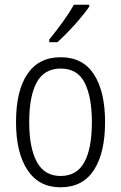

<svg xmlns="http://www.w3.org/2000/svg" viewBox="-20 -836 514 815"><path d="M426 -318Q426 -187 378.5 -114Q331 -41 237 -41Q145 -41 96.5 -114.5Q48 -188 48 -318Q48 -450 96 -521.5Q144 -593 238 -593Q332 -593 379 -520Q426 -447 426 -318ZM104 -318Q104 -208 136.5 -148.5Q169 -89 237 -89Q306 -89 338 -147.5Q370 -206 370 -318Q370 -424 339.5 -484.5Q309 -545 238 -545Q168 -545 136 -486.5Q104 -428 104 -318ZM359 -808Q344 -786 320.5 -758Q297 -730 271 -703Q245 -676 224 -657H189V-668Q219 -705 246.5 -743Q274 -781 294 -816H359Z"/></svg>

Font: Noto Sans Tamil UI Condensed Light
Style: Regular
Weight: 300
Width: 3
Designer: Jelle Bosma - Monotype Design Team
Foundry: Monotype Imaging Inc.
Version: Version 2.004; ttfautohint (v1.8.4.7-5d5b)